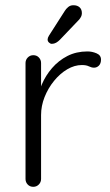

<svg xmlns="http://www.w3.org/2000/svg" viewBox="-20 -721 424 741"><path d="M108.5 0Q95.2 0 86.9 -8.9Q78.5 -17.8 78.5 -30.2V-477.8Q78.5 -490.2 87.2 -499.1Q96 -508 108.5 -508Q121.8 -508 130.1 -499.1Q138.5 -490.2 138.5 -477.8V-327.5L124 -324.8Q126.8 -360 141.2 -394.6Q155.8 -429.2 180.8 -458.2Q205.8 -487.2 240.1 -504.9Q274.5 -522.5 317.5 -522.5Q335.5 -522.5 352.6 -515.2Q369.8 -508 369.8 -491Q369.8 -476 361.8 -467.9Q353.8 -459.8 342.8 -459.8Q333.5 -459.8 323.2 -464.9Q313 -470 296 -470Q267.5 -470 239.6 -453.6Q211.8 -437.2 188.8 -409.1Q165.8 -381 152.1 -346.6Q138.5 -312.2 138.5 -277V-30.2Q138.5 -17.8 129.8 -8.9Q121 0 108.5 0ZM180 -551.8Q174.2 -551.8 168.9 -556.9Q163.5 -562 163.8 -569Q163.8 -575 169 -583.5L230 -678.8Q234.5 -686.5 242.9 -693.6Q251.2 -700.8 263.2 -700.8Q278.5 -700.8 287.4 -692.6Q296.2 -684.5 296 -669.5Q295.8 -662.5 293.1 -657.1Q290.5 -651.8 286 -646L210.8 -567.2Q204.5 -560.8 196.6 -556.2Q188.8 -551.8 180 -551.8Z"/></svg>

Font: Quicksand Variable Light
Style: Regular
Weight: 300
Designer: Andrew Paglinawan
Foundry: Andrew Paglinawan
Version: Version 3.004